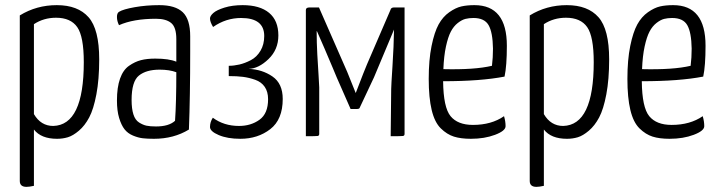

<svg xmlns="http://www.w3.org/2000/svg" viewBox="-20 -530 2797 747"><path d="M57 -470Q122 -510 201 -510Q283 -510 324.5 -463Q366 -416 366 -299Q366 -221 355 -163Q344 -105 327 -73Q310 -41 287 -21.5Q264 -2 244 4Q224 10 202 10Q140 10 112 -26V193Q94 197 83 197Q57 197 57 174ZM112 -86Q139 -40 187 -40Q306 -43 306 -288Q306 -388 280.5 -424.5Q255 -461 198 -461Q150 -461 112 -436Z M435 -464Q435 -479 443 -484Q459 -494 504 -502Q549 -510 600 -510Q662 -510 691 -482.5Q720 -455 720 -389V-329Q720 -156 715 -26Q656 10 579 10Q554 10 536 8Q518 6 497.5 -2.5Q477 -11 464.5 -27Q452 -43 443.5 -71Q435 -99 435 -139Q435 -190 447 -224Q459 -258 482 -274Q505 -290 528.5 -296Q552 -302 584 -302Q637 -302 666 -290V-378Q666 -424 646 -440.5Q626 -457 587 -457Q499 -457 443 -432Q435 -448 435 -464ZM666 -249Q639 -259 601 -259Q549 -259 520.5 -236Q492 -213 492 -141Q492 -107 499 -85Q506 -63 521 -53.5Q536 -44 550 -41Q564 -38 587 -38Q637 -38 661 -60Q666 -130 666 -249Z M947 -262Q1000 -260 1040 -232.5Q1080 -205 1080 -145Q1080 -65 1031.5 -27.5Q983 10 915 10Q865 10 831 -4.5Q797 -19 797 -36Q797 -55 808 -72Q851 -40 910 -40Q956 -40 989.5 -64Q1023 -88 1023 -144Q1023 -173 1010 -192Q997 -211 973 -219.5Q949 -228 925.5 -231Q902 -234 870 -234V-274Q890 -274 911.5 -279Q933 -284 956 -296Q979 -308 993.5 -332.5Q1008 -357 1008 -390Q1008 -460 918 -460Q859 -460 809 -425Q797 -445 797 -458Q797 -468 810 -479.5Q823 -491 853.5 -500.5Q884 -510 924 -510Q991 -510 1027 -480Q1063 -450 1063 -392Q1063 -337 1024.5 -300Q986 -263 947 -262Z M1170 -491Q1170 -501 1184 -501H1221L1331 -250L1364 -168Q1400 -262 1408 -280L1499 -491Q1501 -501 1513 -501H1554V-9Q1554 -2 1548 -1Q1542 0 1500 0L1502 -184Q1502 -196 1507 -273Q1512 -350 1513 -415L1435 -229L1380 -112Q1379 -106 1369 -106H1344L1290 -229Q1289 -232 1275 -265Q1261 -298 1242.5 -341.5Q1224 -385 1213 -409L1212 -408Q1212 -365 1214.5 -318.5Q1217 -272 1219.5 -236Q1222 -200 1222 -190V-9Q1222 -2 1216 -1Q1210 0 1170 0Z M1820 -44Q1892 -44 1941 -78Q1947 -58 1947 -39Q1947 -21 1906 -5.5Q1865 10 1812 10Q1773 10 1746 1.5Q1719 -7 1695 -30.5Q1671 -54 1659.5 -102Q1648 -150 1648 -223Q1648 -297 1659 -351Q1670 -405 1686.5 -435Q1703 -465 1728 -482.5Q1753 -500 1775 -505Q1797 -510 1826 -510Q1952 -510 1952 -352Q1952 -274 1943 -232Q1850 -214 1704 -214Q1705 -112 1733 -78Q1761 -44 1820 -44ZM1822 -460Q1805 -460 1791 -456.5Q1777 -453 1761 -440.5Q1745 -428 1734 -407Q1723 -386 1715 -349Q1707 -312 1705 -261Q1826 -258 1894 -274Q1898 -306 1898 -341Q1897 -404 1881 -432Q1865 -460 1822 -460Z M2041 -470Q2106 -510 2185 -510Q2267 -510 2308.5 -463Q2350 -416 2350 -299Q2350 -221 2339 -163Q2328 -105 2311 -73Q2294 -41 2271 -21.5Q2248 -2 2228 4Q2208 10 2186 10Q2124 10 2096 -26V193Q2078 197 2067 197Q2041 197 2041 174ZM2096 -86Q2123 -40 2171 -40Q2290 -43 2290 -288Q2290 -388 2264.5 -424.5Q2239 -461 2182 -461Q2134 -461 2096 -436Z M2593 -44Q2665 -44 2714 -78Q2720 -58 2720 -39Q2720 -21 2679 -5.5Q2638 10 2585 10Q2546 10 2519 1.5Q2492 -7 2468 -30.5Q2444 -54 2432.5 -102Q2421 -150 2421 -223Q2421 -297 2432 -351Q2443 -405 2459.5 -435Q2476 -465 2501 -482.5Q2526 -500 2548 -505Q2570 -510 2599 -510Q2725 -510 2725 -352Q2725 -274 2716 -232Q2623 -214 2477 -214Q2478 -112 2506 -78Q2534 -44 2593 -44ZM2595 -460Q2578 -460 2564 -456.5Q2550 -453 2534 -440.5Q2518 -428 2507 -407Q2496 -386 2488 -349Q2480 -312 2478 -261Q2599 -258 2667 -274Q2671 -306 2671 -341Q2670 -404 2654 -432Q2638 -460 2595 -460Z"/></svg>

Font: Yanone Kaffeesatz Light
Style: Regular
Weight: 300
Designer: Yanone (Cyrillic: Daniel Pouzeot)
Foundry: Yanone
Version: Version 1.003;PS 001.003;hotconv 1.0.88;makeotf.lib2.5.64775